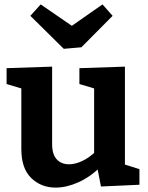

<svg xmlns="http://www.w3.org/2000/svg" viewBox="-20 -841 672 873"><path d="M233 12Q167 12 122 -31.5Q77 -75 77 -163V-455L90 -435L10 -459V-531L217 -538V-186Q217 -139 238 -116.5Q259 -94 294 -94Q321 -94 353 -108.5Q385 -123 417 -154L408 -129V-458L421 -435L341 -459V-531L548 -538V-74L531 -98L614 -72V-1L439 7L420 -91L439 -84Q390 -36 336 -12Q282 12 233 12ZM446 -821 492 -769 350 -626 270 -619 118 -769 165 -821 357 -689 260 -691Z"/></svg>

Font: Bitter Thin
Style: Bold
Weight: 700
Version: Version 3.021